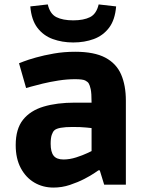

<svg xmlns="http://www.w3.org/2000/svg" viewBox="-20 -835 662 868"><path d="M222 13Q174 13 135.5 -9.5Q97 -32 74 -75Q51 -118 51 -179Q51 -252 84 -293.5Q117 -335 177 -353Q237 -371 319 -371H394Q394 -414 390 -432Q386 -450 381 -458Q377 -465 365.5 -471Q354 -477 319 -477Q283 -477 244.5 -471Q206 -465 173 -457Q140 -449 119 -443Q98 -437 98 -437L66 -549Q66 -549 86.5 -557Q107 -565 142.5 -575Q178 -585 223.5 -593Q269 -601 320 -601Q406 -601 456 -574.5Q506 -548 527.5 -498.5Q549 -449 549 -380V0H451L431 -65H425Q425 -65 407.5 -53Q390 -41 361 -26Q332 -11 296 1Q260 13 222 13ZM267 -114Q295 -114 324.5 -123.5Q354 -133 374 -142.5Q394 -152 394 -152V-256Q394 -256 370 -258.5Q346 -261 308 -261Q242 -261 226 -246Q219 -240 214 -225.5Q209 -211 209 -185Q209 -148 222.5 -131Q236 -114 267 -114ZM311 -643Q261 -643 218.5 -658.5Q176 -674 149 -709.5Q122 -745 117 -806L196 -815Q206 -772 235 -757.5Q264 -743 311 -743Q358 -743 387 -757.5Q416 -772 426 -815L505 -806Q500 -745 473 -709.5Q446 -674 404 -658.5Q362 -643 311 -643Z"/></svg>

Font: Ruda SemiBold
Style: Bold
Weight: 900
Designer: Mariela Monsalve and Angelina Sanchez
Foundry: Mariela Monsalve and Angelina Sanchez
Version: Version 2.000